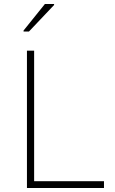

<svg xmlns="http://www.w3.org/2000/svg" viewBox="-20 -942 576 962"><path d="M115 0V-688H151V-34H501V0ZM98 -784V-789L205 -922H251V-917L125 -784Z"/></svg>

Font: Saira Thin Thin
Style: Regular
Weight: 250
Version: Version 1.101